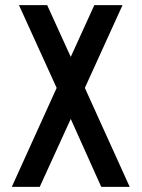

<svg xmlns="http://www.w3.org/2000/svg" viewBox="-20 -731 552 749"><path d="M458 -711 311 -388 486 -2H375L256 -267L135 -2H26L201 -388L54 -711H164L256 -509L348 -711Z"/></svg>

Font: Fundamental  Brigade
Style: Regular
Weight: 400
Designer: Peter Wiegel, original typeface by Arno Drescher 1935
Foundry: Peter Wiegel
Version: Version 0.000 2012 initial release